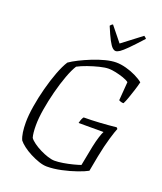

<svg xmlns="http://www.w3.org/2000/svg" viewBox="-165 -1031 962 1137"><g transform="rotate(20 316.5 -462.5)"><path d="M267 0Q244 0 216 -9.5Q188 -19 160 -33.5Q132 -48 110.5 -64.5Q89 -81 78 -95Q69 -114 65 -142Q61 -170 61 -204Q61 -248 70.5 -306.5Q80 -365 96 -425.5Q112 -486 131.5 -537.5Q151 -589 171 -620Q192 -635 226 -652Q260 -669 298.5 -684.5Q337 -700 375.5 -710Q414 -720 444 -720Q473 -720 506.5 -711Q540 -702 569.5 -687.5Q599 -673 617 -658Q611 -633 601.5 -603.5Q592 -574 583 -548.5Q574 -523 566 -508Q557 -507 547.5 -510.5Q538 -514 536 -516L545 -633Q532 -643 508.5 -651Q485 -659 459.5 -664.5Q434 -670 414 -670Q392 -670 357.5 -661.5Q323 -653 287.5 -640.5Q252 -628 228 -615Q210 -587 191.5 -537Q173 -487 157.5 -427Q142 -367 132.5 -309.5Q123 -252 123 -208Q123 -183 125 -163.5Q127 -144 131 -131Q140 -118 160 -103.5Q180 -89 205 -76.5Q230 -64 255 -56Q280 -48 298 -48Q321 -48 351.5 -53Q382 -58 411 -65.5Q440 -73 457 -79L481 -203Q489 -241 498 -269Q507 -297 513 -307H356Q360 -324 364.5 -334Q369 -344 373 -348Q420 -348 475.5 -351.5Q531 -355 577 -360L584 -352Q576 -334 560.5 -282Q545 -230 531 -159L513 -63Q492 -51 449.5 -36Q407 -21 358 -10.5Q309 0 267 0ZM416 -782Q406 -782 395 -792Q384 -802 369 -830Q354 -858 332 -911Q334 -913 337 -917Q340 -921 348 -925L423 -832L545 -925Q551 -921 555.5 -917Q560 -913 560 -911Q512 -858 484 -830Q456 -802 441 -792Q426 -782 416 -782Z"/></g></svg>

Font: Texturina 72pt 72pt Thin
Style: Italic
Weight: 100
Italic angle: -11°
Designer: Guillermo Torres Carreño
Foundry: Omnibus-Type
Version: Version 1.002; ttfautohint (v1.8.3)